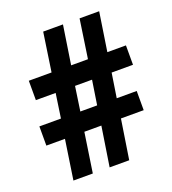

<svg xmlns="http://www.w3.org/2000/svg" viewBox="-131 -813 817 912"><g transform="rotate(-20 277.5 -357.0)"><path d="M430 -420H538V-518H444L474 -714H375L346 -518H261L291 -714H191L162 -518H47V-420H147L129 -297H20V-200H114L84 0H182L212 -200H298L267 0H366L397 -200H512V-297H411ZM227 -297 245 -420H331L312 -297Z"/></g></svg>

Font: Noto Sans Lao Looped Condensed
Style: Bold
Weight: 700
Width: 3
Designer: Mark Frömberg, Ben Mitchell
Foundry: The Fontpad Ltd
Version: Version 1.002